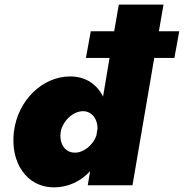

<svg xmlns="http://www.w3.org/2000/svg" viewBox="-20 -800 794 829"><path d="M40 -231C24 -98 95 9 213 9C274 9 329 -17 369 -61L359 0H552L646 -550H733L754 -665H666L686 -780H493L473 -665H372L351 -550H453L425 -383C399 -435 351 -470 283 -470C165 -470 57 -369 40 -231ZM242 -230C250 -276 294 -321 341 -320C379 -318 402 -283 401 -245L396 -214C381 -173 340 -139 301 -141C256 -142 235 -187 242 -230Z"/></svg>

Font: Jost* Black
Style: Italic
Weight: 900
Italic angle: -10°
Version: Version 3.7